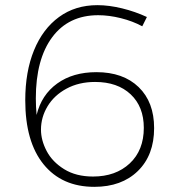

<svg xmlns="http://www.w3.org/2000/svg" viewBox="-20 -722 683 745"><path d="M361 -663Q246 -663 182.5 -577.5Q119 -492 119 -340Q119 -309 122 -276Q141 -354 202 -398Q263 -442 354 -442Q458 -442 518 -384Q578 -326 578 -225Q578 -120 515 -58.5Q452 3 346 3Q220 3 149 -84.5Q78 -172 78 -333Q78 -444 112 -527Q146 -610 209 -656Q272 -702 358 -702Q403 -702 454 -689.5Q505 -677 550 -656L532 -620Q495 -640 449 -651.5Q403 -663 361 -663ZM139 -219Q139 -178 161 -136Q183 -94 229 -65.5Q275 -37 341 -37Q429 -37 483.5 -88Q538 -139 538 -226Q538 -308 487 -356Q436 -404 349 -404Q286 -404 238 -378Q190 -352 164.5 -309.5Q139 -267 139 -219Z"/></svg>

Font: Montserrat arm2 ExtraLight
Style: Regular
Weight: 275
Designer: Julieta Ulanovsky
Foundry: Julieta Ulanovsky
Version: Version 6.000